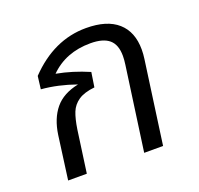

<svg xmlns="http://www.w3.org/2000/svg" viewBox="-105 -688 831 802"><g transform="rotate(-20 310.5 -286.5)"><path d="M543 -409Q543 -389 540 -368L506 -123L489 0H405L457 -373Q460 -394 460 -411Q460 -461 433 -484Q406 -507 350 -507Q240 -507 170 -437Q241 -424 313 -393L303 -328Q256 -323 230.5 -305.5Q205 -288 194 -260.5Q183 -233 176 -187L150 0H67L93 -193Q103 -263 138.5 -306Q174 -349 243 -363Q164 -391 90 -397L97 -454Q211 -573 354 -573Q447 -573 495 -530.5Q543 -488 543 -409Z"/></g></svg>

Font: FiraGO Book
Style: Italic
Weight: 350
Italic angle: -8°
Designer: bBox Type GmbH
Foundry: bBox Type GmbH
Version: Version 1.001